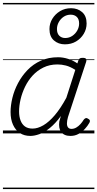

<svg xmlns="http://www.w3.org/2000/svg" viewBox="-20 -909 663 1308"><path d="M187 17Q145 17 115 -3Q85 -23 68.5 -59.5Q52 -96 52 -146Q52 -191 64.5 -242.5Q77 -294 103 -343Q129 -392 167.5 -432Q206 -472 258 -495.5Q310 -519 376 -519Q409 -519 444 -508Q479 -497 507 -477L513 -495Q517 -507 523.5 -511Q530 -515 543 -515Q562 -515 566.5 -507.5Q571 -500 567 -488L443 -111Q436 -86 436 -68Q436 -50 444 -40.5Q452 -31 467 -31Q484 -31 499.5 -40Q515 -49 528 -63.5Q541 -78 550 -93Q555 -100 562.5 -103.5Q570 -107 580 -100Q592 -94 592.5 -86Q593 -78 588 -71Q577 -51 558.5 -31Q540 -11 515.5 3Q491 17 460 17Q438 17 422 10Q406 3 396.5 -10Q387 -23 384 -41Q381 -59 384 -81Q387 -91 389.5 -100.5Q392 -110 395 -119Q357 -67 319.5 -37Q282 -7 248 5Q214 17 187 17ZM110 -150Q110 -115 120 -88.5Q130 -62 150 -47.5Q170 -33 202 -33Q237 -33 275.5 -55.5Q314 -78 353.5 -124.5Q393 -171 432 -243L493 -433Q458 -455 429 -462.5Q400 -470 372 -470Q318 -470 275.5 -449Q233 -428 202 -394Q171 -360 150.5 -317.5Q130 -275 120 -231.5Q110 -188 110 -150ZM422 -607Q378 -607 347.5 -633.5Q317 -660 317 -711Q317 -749 336.5 -781Q356 -813 389 -833Q422 -853 464 -853Q509 -853 539.5 -826.5Q570 -800 570 -749Q570 -711 550.5 -678.5Q531 -646 498 -626.5Q465 -607 422 -607ZM424 -650Q451 -650 472.5 -664.5Q494 -679 506.5 -701.5Q519 -724 519 -749Q519 -779 503 -794Q487 -809 462 -809Q435 -809 414 -795Q393 -781 380.5 -758.5Q368 -736 368 -711Q368 -681 384 -665.5Q400 -650 424 -650ZM0 369H623V379H0ZM0 -20H623V0H0ZM0 -505H623V-500H0ZM0 -889H623V-879H0Z"/></svg>

Font: Playwrite HR Guides
Style: Regular
Weight: 400
Designer: Veronika Burian, José Scaglione
Foundry: TypeTogether
Version: Version 1.003